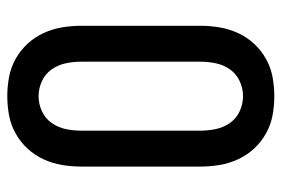

<svg xmlns="http://www.w3.org/2000/svg" viewBox="-146 -638 791 540"><g transform="rotate(-90 250.0 -367.5)"><path d="M250 8Q223 8 196 3Q169 -2 145 -15.5Q121 -29 102.5 -49Q84 -69 72.5 -94Q61 -119 56.5 -146Q52 -173 52 -200V-535Q52 -562 56.5 -589Q61 -616 72.5 -641Q84 -666 102.5 -686Q121 -706 145 -719.5Q169 -733 196 -738Q223 -743 250 -743Q277 -743 304 -738Q331 -733 355 -719.5Q379 -706 397.5 -686Q416 -666 427.5 -641Q439 -616 443.5 -589Q448 -562 448 -535V-200Q448 -173 443.5 -146Q439 -119 427.5 -94Q416 -69 397.5 -49Q379 -29 355 -15.5Q331 -2 304 3Q277 8 250 8ZM250 -80Q272 -80 292.5 -89.5Q313 -99 325.5 -117Q338 -135 342.5 -156.5Q347 -178 347 -200V-535Q347 -557 342.5 -578.5Q338 -600 325.5 -618Q313 -636 292.5 -645.5Q272 -655 250 -655Q228 -655 207.5 -645.5Q187 -636 174.5 -618Q162 -600 157.5 -578.5Q153 -557 153 -535V-200Q153 -178 157.5 -156.5Q162 -135 174.5 -117Q187 -99 207.5 -89.5Q228 -80 250 -80Z"/></g></svg>

Font: Iosevka SS04 Semibold
Style: Regular
Weight: 600
Monospace: yes
Designer: Belleve Invis
Foundry: Belleve Invis
Version: Version 19.0.0; ttfautohint (v1.8.4)